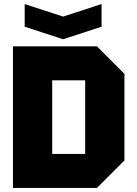

<svg xmlns="http://www.w3.org/2000/svg" viewBox="-20 -929 675 949"><path d="M238 -168H401V-532H238ZM44 0V-700H459L595 -564V-136L459 0ZM482 -909V-797L292 -735L102 -797V-909L292 -847Z"/></svg>

Font: Tektur ExtraBold
Style: Regular
Weight: 800
Designer: Adam Jagosz
Foundry: Adam Jagosz
Version: Version 1.005;gftools[0.9.30]